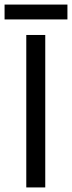

<svg xmlns="http://www.w3.org/2000/svg" viewBox="-39 -820 315 840"><path d="M76 0V-667H159V0ZM-19 -800H256V-735H-19Z"/></svg>

Font: Epunda Sans
Style: Regular
Weight: 400
Designer: Simon Atzbach
Foundry: typofactur
Version: Version 2.204; ttfautohint (v1.8.4.7-5d5b)